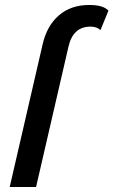

<svg xmlns="http://www.w3.org/2000/svg" viewBox="-20 -752 456 772"><path d="M19 0 151 -572Q168 -648 216.5 -690Q265 -732 339 -732Q396 -732 416 -709L384 -631Q369 -645 344 -645Q273 -645 255 -563L125 0Z"/></svg>

Font: Elaine Sans Medium
Style: Italic
Weight: 500
Italic angle: -13°
Designer: Wei Huang
Foundry: Wei Huang
Version: Version 2.001;December 24, 2019;FontCreator 12.0.0.2547 64-b